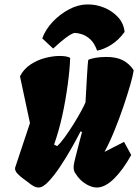

<svg xmlns="http://www.w3.org/2000/svg" viewBox="-20 -833 621 863"><path d="M153.8 9.8Q141.6 9.8 129.4 2.7Q117.2 -4.4 104.5 -15.1Q98.6 -20 84 -30.3Q69.3 -40.5 57.6 -53.5Q45.9 -66.4 47.9 -79.1L114.7 -279.8L69.8 -490.2Q87.4 -523.9 118.4 -543.9Q149.4 -564 184.3 -572.8Q219.2 -581.5 247.6 -581.5Q280.3 -581.5 295.4 -573.2Q293.9 -522.9 284.7 -455.1Q274.9 -381.3 260 -313.7Q245.1 -246.1 223.1 -183.1L236.8 -176.3Q252 -189.9 271.5 -216.8Q291 -243.7 310.3 -274.7Q329.6 -305.7 344.2 -332.5Q358.9 -359.4 364.3 -373Q368.7 -450.2 370.8 -488.5Q373 -526.9 374.3 -541.7Q375.5 -556.6 376.5 -563.5Q384.8 -568.8 407.7 -573Q430.7 -577.1 458 -577.1Q501.5 -577.1 530.5 -563Q559.6 -548.8 580.6 -518.1L580.1 -512.7Q578.1 -495.6 565.9 -452.9Q553.7 -410.2 535.2 -355.5Q516.6 -300.8 494.4 -246.1Q472.2 -191.4 449.7 -150.4L537.6 -195.3L569.8 -136.2Q531.7 -67.9 491.7 -29.1Q451.7 9.8 415.5 9.8Q393.6 9.8 369.9 -3.7Q346.2 -17.1 329.1 -39.1Q323.7 -46.9 317.4 -55.9Q311 -64.9 311 -82Q311 -88.9 312.7 -96.9Q314.5 -105 314.9 -108.4Q314.9 -109.4 318.6 -123.5Q322.3 -137.7 327.6 -158.7Q333 -179.7 338.6 -201.4Q344.2 -223.1 348.6 -239.3L342.3 -242.7Q326.2 -210.9 302 -168.2Q277.8 -125.5 250.7 -84.7Q223.6 -43.9 198.2 -17.1Q172.9 9.8 153.8 9.8ZM416.5 -605.5Q404.3 -639.6 385.5 -656.5Q366.7 -673.3 347.7 -679.2Q328.6 -685.1 314.9 -685.1Q313.5 -685.1 304.4 -681.4Q295.4 -677.7 275.1 -662.8Q254.9 -647.9 218.8 -614.7L169.9 -660.6Q184.6 -700.7 217 -735.1Q249.5 -769.5 290.3 -791Q331.1 -812.5 371.1 -813Q410.6 -814 447.8 -798.8Q484.9 -783.7 510.5 -755.9Q536.1 -728 540 -689.5Q513.2 -652.3 479.2 -631.3Q445.3 -610.4 416.5 -605.5Z"/></svg>

Font: Fruktur
Style: Italic
Weight: 400
Italic angle: -8°
Designer: Viktoriya Grabowska, Eben Sorkin
Foundry: Viktoriya Grabowska
Version: Version 1.008; ttfautohint (v1.8.4.7-5d5b)